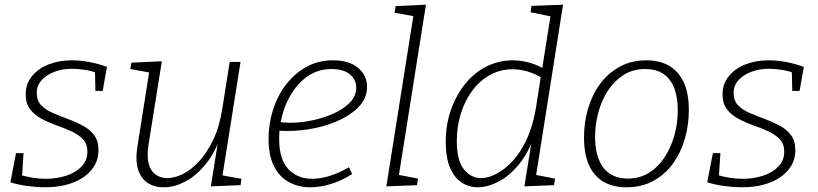

<svg xmlns="http://www.w3.org/2000/svg" viewBox="-20 -788 3471 815"><path d="M171 7Q137 7 99 2Q61 -3 24 -14L48 -138H80L73 -32L65 -46Q90 -38 118.5 -33.5Q147 -29 174 -29Q220 -29 260.5 -42Q301 -55 326 -81Q351 -107 351 -144Q351 -177 332 -197Q313 -217 283.5 -230.5Q254 -244 220 -256Q186 -268 156 -284Q126 -300 107.5 -324.5Q89 -349 89 -388Q89 -432 115.5 -464.5Q142 -497 186 -514.5Q230 -532 285 -532Q320 -532 358 -525Q396 -518 434 -504L416 -402H385L383 -490L394 -477Q366 -488 337.5 -492Q309 -496 286 -496Q244 -496 210.5 -483Q177 -470 156.5 -447.5Q136 -425 136 -393Q136 -361 154.5 -341.5Q173 -322 203 -309Q233 -296 267 -283.5Q301 -271 331 -255Q361 -239 379.5 -214.5Q398 -190 398 -150Q398 -103 369 -67.5Q340 -32 289 -12.5Q238 7 171 7Z M677 7Q638 8 608.5 -10.5Q579 -29 566.5 -67.5Q554 -106 563 -164L615 -493L621 -479L533 -495L538 -522L667 -528L610 -171Q603 -122 611.5 -91.5Q620 -61 641 -46.5Q662 -32 690 -32Q721 -32 756.5 -49.5Q792 -67 825.5 -103.5Q859 -140 885.5 -195.5Q912 -251 924 -329L955 -525H1001L923 -34L916 -45L1005 -29L1001 -2L875 3L909 -209L923 -226Q895 -142 853 -91Q811 -40 765 -16.5Q719 7 677 7Z M1297 7Q1247 7 1206.5 -15Q1166 -37 1143 -82.5Q1120 -128 1120 -199Q1120 -261 1138.5 -320.5Q1157 -380 1193 -427.5Q1229 -475 1279.5 -503.5Q1330 -532 1394 -532Q1462 -532 1500 -500Q1538 -468 1538 -419Q1538 -375 1508 -340.5Q1478 -306 1428 -281.5Q1378 -257 1318.5 -244.5Q1259 -232 1200 -232Q1188 -232 1178 -232.5Q1168 -233 1158 -234L1162 -270Q1174 -269 1186.5 -268Q1199 -267 1212 -267Q1258 -267 1307.5 -277.5Q1357 -288 1399 -307.5Q1441 -327 1466.5 -354Q1492 -381 1492 -416Q1492 -451 1464.5 -473Q1437 -495 1387 -495Q1335 -495 1294 -469.5Q1253 -444 1224 -401Q1195 -358 1180 -305.5Q1165 -253 1165 -199Q1165 -111 1204 -70Q1243 -29 1305 -29Q1340 -29 1380 -41.5Q1420 -54 1461 -78L1475 -49Q1430 -21 1384.5 -7Q1339 7 1297 7Z M1620 3 1738 -742 1754 -716 1655 -734 1659 -762 1788 -768 1670 -24 1655 -49 1754 -30 1750 -2Z M2008 7Q1971 7 1940 -13Q1909 -33 1890.5 -75.5Q1872 -118 1872 -186Q1872 -257 1893.5 -319.5Q1915 -382 1953 -430Q1991 -478 2043.5 -505Q2096 -532 2157 -532Q2191 -532 2229 -521.5Q2267 -511 2308 -485L2280 -488L2320 -740L2335 -715L2232 -736L2236 -763L2370 -768L2252 -21L2236 -49L2336 -30L2332 -2L2206 3L2240 -209L2253 -226Q2227 -145 2185 -93Q2143 -41 2096 -17Q2049 7 2008 7ZM2022 -32Q2052 -32 2087 -50Q2122 -68 2156 -104.5Q2190 -141 2216 -197Q2242 -253 2255 -330L2277 -472L2286 -454Q2252 -475 2219.5 -484.5Q2187 -494 2155 -494Q2104 -494 2060.5 -470Q2017 -446 1985.5 -404Q1954 -362 1936.5 -307Q1919 -252 1919 -190Q1919 -107 1949 -69.5Q1979 -32 2022 -32Z M2725 -532Q2779 -532 2819 -509.5Q2859 -487 2881.5 -440.5Q2904 -394 2904 -320Q2904 -259 2887.5 -200.5Q2871 -142 2837.5 -95Q2804 -48 2754 -20.5Q2704 7 2638 7Q2585 7 2544.5 -15Q2504 -37 2481.5 -84Q2459 -131 2459 -205Q2459 -267 2475.5 -325Q2492 -383 2525.5 -429.5Q2559 -476 2609 -504Q2659 -532 2725 -532ZM2719 -495Q2666 -495 2626.5 -469.5Q2587 -444 2560 -402.5Q2533 -361 2519.5 -309.5Q2506 -258 2506 -208Q2506 -122 2541.5 -76Q2577 -30 2645 -30Q2696 -30 2735.5 -55Q2775 -80 2802 -122Q2829 -164 2843 -215Q2857 -266 2857 -318Q2857 -404 2822.5 -449.5Q2788 -495 2719 -495Z M3129 7Q3095 7 3057 2Q3019 -3 2982 -14L3006 -138H3038L3031 -32L3023 -46Q3048 -38 3076.5 -33.5Q3105 -29 3132 -29Q3178 -29 3218.5 -42Q3259 -55 3284 -81Q3309 -107 3309 -144Q3309 -177 3290 -197Q3271 -217 3241.5 -230.5Q3212 -244 3178 -256Q3144 -268 3114 -284Q3084 -300 3065.5 -324.5Q3047 -349 3047 -388Q3047 -432 3073.5 -464.5Q3100 -497 3144 -514.5Q3188 -532 3243 -532Q3278 -532 3316 -525Q3354 -518 3392 -504L3374 -402H3343L3341 -490L3352 -477Q3324 -488 3295.5 -492Q3267 -496 3244 -496Q3202 -496 3168.5 -483Q3135 -470 3114.5 -447.5Q3094 -425 3094 -393Q3094 -361 3112.5 -341.5Q3131 -322 3161 -309Q3191 -296 3225 -283.5Q3259 -271 3289 -255Q3319 -239 3337.5 -214.5Q3356 -190 3356 -150Q3356 -103 3327 -67.5Q3298 -32 3247 -12.5Q3196 7 3129 7Z"/></svg>

Font: Bitter Thin Light
Style: Italic
Weight: 300
Italic angle: -9°
Version: Version 2.002